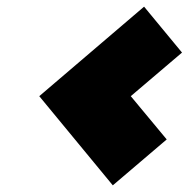

<svg xmlns="http://www.w3.org/2000/svg" viewBox="-20 -657 567 577"><path d="M319 -100 98 -368 413 -637 527 -499 373 -368 481 -238Z"/></svg>

Font: Tomorrow Black
Style: Italic
Weight: 900
Italic angle: -10°
Designer: Tony de Marco, Monica Rizzolli
Foundry: Just in Type
Version: Version 2.002